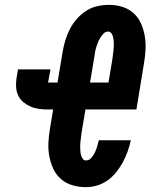

<svg xmlns="http://www.w3.org/2000/svg" viewBox="-20 -763 640 791"><path d="M334 8Q305 8 278 0Q251 -8 231 -25.5Q211 -43 199.5 -68Q188 -93 183 -120Q178 -147 179.5 -176Q181 -205 186 -234L199 -312H177Q158 -312 140 -314.5Q122 -317 106 -324Q90 -331 76.5 -342Q63 -353 55.5 -368.5Q48 -384 46.5 -402.5Q45 -421 48 -440L54 -477H188L181 -440Q181 -437 180.5 -434.5Q180 -432 179 -429Q179 -428 178.5 -427Q178 -426 178 -425Q178 -425 178 -425Q178 -425 178 -424Q178 -424 178 -424Q178 -424 177 -424Q177 -424 177 -424Q177 -424 177 -424Q177 -424 176.5 -423.5Q176 -423 176 -423Q176 -423 176.5 -423Q177 -423 177 -423H217L238 -549Q242 -573 249 -596.5Q256 -620 267.5 -642.5Q279 -665 296 -684.5Q313 -704 334.5 -718Q356 -732 380.5 -737.5Q405 -743 429 -743Q457 -743 483.5 -735Q510 -727 530 -709Q550 -691 561 -666Q572 -641 576.5 -614Q581 -587 579.5 -558Q578 -529 573 -501L542 -312H332L316 -216Q315 -208 314 -200Q313 -192 312 -184Q311 -176 310.5 -168Q310 -160 310.5 -152Q311 -144 311.5 -136.5Q312 -129 314.5 -121.5Q317 -114 321.5 -108Q326 -102 334 -102Q347 -102 356.5 -113Q366 -124 371.5 -136Q377 -148 380.5 -160.5Q384 -173 387 -185H519Q514 -162 506 -139.5Q498 -117 486.5 -95.5Q475 -74 459.5 -54.5Q444 -35 424 -20.5Q404 -6 380.5 1Q357 8 334 8ZM427 -423 443 -519Q444 -527 445 -535Q446 -543 447 -551Q448 -559 448.5 -567Q449 -575 449 -583Q449 -591 448 -598.5Q447 -606 445 -613.5Q443 -621 438 -627Q433 -633 425 -633Q415 -633 407 -625Q399 -617 393.5 -608Q388 -599 384 -589.5Q380 -580 377 -570.5Q374 -561 372 -551Q370 -541 369 -531L351 -423Z"/></svg>

Font: Iosevka Curly XBdExObl
Style: Regular
Weight: 800
Width: 7
Italic angle: -9°
Monospace: yes
Designer: Belleve Invis
Foundry: Belleve Invis
Version: Version 11.1.0; ttfautohint (v1.8.3)